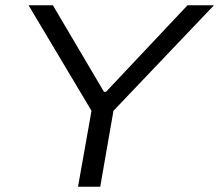

<svg xmlns="http://www.w3.org/2000/svg" viewBox="-20 -706 829 726"><path d="M275 0 326 -287 88 -686H180L373 -359H381L689 -686H789L409 -287L359 0Z"/></svg>

Font: Archivo SemiExpanded Light
Style: Italic
Weight: 300
Width: 6
Italic angle: -10°
Designer: Hector Gatti
Foundry: Omnibus-Type
Version: Version 2.001